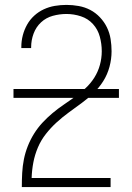

<svg xmlns="http://www.w3.org/2000/svg" viewBox="-20 -763 540 783"><path d="M69 0V-1Q69 -29 70.5 -57.5Q72 -86 77.5 -113.5Q83 -141 93.5 -167.5Q104 -194 119 -218Q134 -242 153 -262.5Q172 -283 194 -301.5Q216 -320 239 -335.5Q262 -351 285 -367.5Q308 -384 329 -403.5Q350 -423 365 -447Q380 -471 387.5 -498.5Q395 -526 395 -554Q395 -584 387 -613.5Q379 -643 359 -665Q339 -687 310 -696.5Q281 -706 251 -706Q223 -706 195.5 -698.5Q168 -691 147.5 -672Q127 -653 117 -626Q107 -599 107 -571V-567H67V-572Q67 -596 73 -619Q79 -642 90.5 -662.5Q102 -683 119.5 -699Q137 -715 158.5 -725Q180 -735 203.5 -739Q227 -743 251 -743Q276 -743 301 -738.5Q326 -734 348 -722.5Q370 -711 387.5 -692.5Q405 -674 416 -651.5Q427 -629 431 -604Q435 -579 435 -554Q435 -522 426.5 -490.5Q418 -459 401 -432Q384 -405 361 -383Q338 -361 312 -342Q286 -323 260 -304Q234 -285 210.5 -263.5Q187 -242 167 -216.5Q147 -191 134.5 -161.5Q122 -132 116 -100.5Q110 -69 109 -37H431V0ZM35 -364V-400H465V-364Z"/></svg>

Font: Iosevka Curly Extralight
Style: Regular
Weight: 200
Monospace: yes
Designer: Belleve Invis
Foundry: Belleve Invis
Version: Version 22.1.2; ttfautohint (v1.8.4)